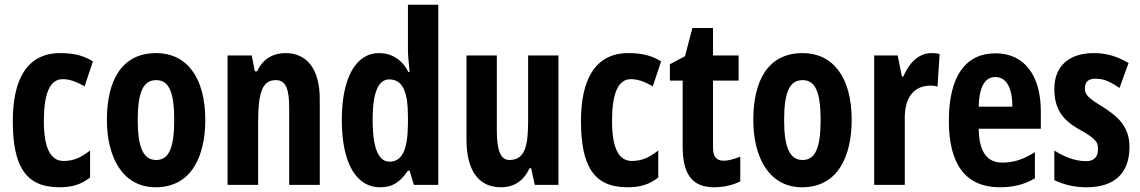

<svg xmlns="http://www.w3.org/2000/svg" viewBox="-20 -780 4809 810"><path d="M230 10C281 10 320 0 360 -31V-145C321 -115 291 -101 248 -101C192 -101 165 -158 165 -270C165 -384 190 -446 244 -446C274 -446 301 -436 337 -416L372 -521C338 -542 300 -556 234 -556C89 -556 34 -437 34 -270C34 -79 88 10 230 10Z M846 -274C846 -457 765 -556 639 -556C493 -556 431 -440 431 -274C431 -120 495 10 637 10C789 10 846 -123 846 -274ZM561 -273C561 -391 584 -442 639 -442C693 -442 715 -391 715 -274C715 -157 693 -105 639 -105C585 -105 561 -158 561 -273Z M1185 -556C1135 -556 1089 -534 1065 -479H1055L1042 -546H940V0H1069V-264C1069 -394 1088 -442 1144 -442C1187 -442 1200 -402 1200 -325V0H1329V-362C1329 -488 1275 -556 1185 -556Z M1584 10C1637 10 1668 -12 1701 -60H1708L1726 0H1829V-760H1701V-569C1701 -541 1705 -516 1708 -476H1703C1675 -531 1630 -556 1579 -556C1481 -556 1422 -451 1422 -274C1422 -96 1480 10 1584 10ZM1623 -98C1576 -98 1552 -157 1552 -275C1552 -387 1575 -445 1622 -445C1677 -445 1701 -397 1701 -288V-256C1700 -147 1676 -98 1623 -98Z M2336 -546H2208V-268C2208 -163 2194 -105 2129 -105C2092 -105 2076 -146 2076 -228V-546H1948V-191C1948 -65 1996 10 2093 10C2149 10 2189 -17 2214 -70H2221L2236 0H2336Z M2627 10C2678 10 2717 0 2757 -31V-145C2718 -115 2688 -101 2645 -101C2589 -101 2562 -158 2562 -270C2562 -384 2587 -446 2641 -446C2671 -446 2698 -436 2734 -416L2769 -521C2735 -542 2697 -556 2631 -556C2486 -556 2431 -437 2431 -270C2431 -79 2485 10 2627 10Z M3032 -102C3001 -102 2988 -121 2988 -158V-440H3096V-546H2988V-662H2901L2870 -543L2806 -509V-440H2860V-162C2860 -46 2899 10 2993 10C3032 10 3073 1 3103 -15V-119C3074 -108 3053 -102 3032 -102Z M3573 -274C3573 -457 3492 -556 3366 -556C3220 -556 3158 -440 3158 -274C3158 -120 3222 10 3364 10C3516 10 3573 -123 3573 -274ZM3288 -273C3288 -391 3311 -442 3366 -442C3420 -442 3442 -391 3442 -274C3442 -157 3420 -105 3366 -105C3312 -105 3288 -158 3288 -273Z M3909 -556C3852 -556 3812 -508 3791 -457H3785L3767 -546H3668V0H3797V-279C3796 -364 3831 -419 3908 -419C3911 -419 3927 -418 3935 -414L3944 -552C3928 -556 3917 -556 3909 -556Z M4180 -555C4051 -555 3983 -455 3983 -270C3983 -98 4045 10 4199 10C4253 10 4302 -1 4346 -28V-138C4297 -107 4256 -94 4208 -94C4144 -94 4110 -140 4109 -237H4371V-310C4371 -460 4303 -555 4180 -555ZM4179 -455C4227 -455 4251 -407 4251 -330H4109C4111 -421 4139 -455 4179 -455Z M4745 -160C4745 -249 4692 -291 4631 -330C4563 -371 4557 -384 4557 -408C4557 -434 4571 -448 4601 -448C4645 -448 4669 -430 4703 -409L4741 -514C4691 -544 4645 -556 4594 -556C4489 -556 4428 -500 4428 -405C4428 -322 4461 -274 4535 -233C4614 -190 4612 -173 4612 -149C4612 -118 4595 -100 4562 -100C4512 -100 4464 -122 4428 -145V-20C4471 0 4513 10 4564 10C4675 10 4745 -43 4745 -160Z"/></svg>

Font: Noto Sans Kannada ExtraCondensed
Style: Bold
Weight: 700
Width: 2
Designer: Jelle Bosma - Monotype Design Team
Foundry: Monotype Imaging Inc.
Version: Version 2.005